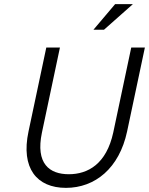

<svg xmlns="http://www.w3.org/2000/svg" viewBox="-20 -900 721 929"><path d="M204 -670 118 -264C80 -86 158 9 299 9C440 9 557 -86 595 -264L681 -670H615L528 -259C495 -107 406 -57 313 -57C220 -57 151 -107 183 -259L270 -670ZM432 -756H483L623 -880H537Z"/></svg>

Font: LT Wave Mono Light
Style: Italic
Weight: 300
Designer: Daniel Lyons
Version: Version 2.5 (Glyphs App)